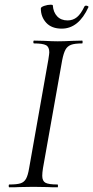

<svg xmlns="http://www.w3.org/2000/svg" viewBox="-20 -798 397 818"><path d="M20 -12Q52 -12 67.5 -17Q83 -22 91 -36.5Q99 -51 104 -81L186 -544Q190 -570 190 -575Q190 -598 176 -605.5Q162 -613 125 -613Q122 -613 122 -619Q122 -625 125 -625L168 -624Q204 -622 226 -622Q252 -622 290 -624L330 -625Q332 -625 332 -619Q332 -613 330 -613Q298 -613 282.5 -607Q267 -601 259 -586.5Q251 -572 245 -542L163 -81Q160 -62 160 -49Q160 -27 173.5 -19.5Q187 -12 225 -12Q227 -12 227 -6Q227 0 225 0Q198 0 183 -1L122 -2L63 -1Q48 0 20 0Q17 0 17 -6Q17 -12 20 -12ZM154 -762Q154 -768 168.5 -773Q183 -778 196 -778Q205 -778 205 -775Q207 -746 223.5 -728.5Q240 -711 268 -711Q291 -711 308 -725Q325 -739 340 -771Q343 -774 346 -774Q350 -774 354 -772Q358 -770 357 -768Q315 -676 243 -676Q200 -676 177 -701Q154 -726 154 -762Z"/></svg>

Font: Cormorant Infant
Style: Italic
Weight: 400
Italic angle: -10°
Designer: Christian Thalmann (Catharsis Fonts)
Foundry: Catharsis Fonts
Version: Version 4.000